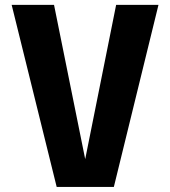

<svg xmlns="http://www.w3.org/2000/svg" viewBox="-20 -757 690 779"><path d="M210 1.5 27.3 -737.3H199.2L325.7 -111.3L451.2 -737.3H623L441.9 1.5Z"/></svg>

Font: Epilogue
Style: Bold
Weight: 700
Designer: Tyler Finck
Foundry: Etcetera Type Co
Version: Version 2.112